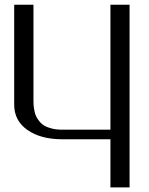

<svg xmlns="http://www.w3.org/2000/svg" viewBox="-20 -812 644 832"><path d="M458.5 0V-208.5H250Q156.2 -208.5 98.9 -248.8Q41.5 -289.1 41.5 -358.4V-791.5H125V-381.3Q125 -368.2 125.5 -358.4Q126 -348.6 128.7 -334Q131.3 -319.3 136.2 -308.8Q141.1 -298.3 150.4 -286.6Q159.7 -274.9 172.4 -267.3Q185.1 -259.8 205.1 -254.9Q225.1 -250 250 -250H458.5V-791.5H541.5V0Z"/></svg>

Font: Gputeks
Style: Regular
Weight: 500
Version: Version 0.9